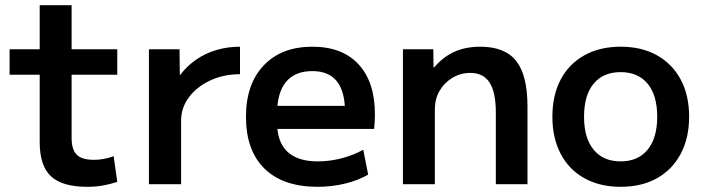

<svg xmlns="http://www.w3.org/2000/svg" viewBox="-20 -710 2713 740"><path d="M316 10Q220 10 176.5 -30.5Q133 -71 133 -162V-422H17V-520H133V-690H256V-520H432V-422H256V-179Q256 -133 276 -113.5Q296 -94 342 -94Q361 -94 380 -97.5Q399 -101 418 -108L432 -9Q401 1 374 5.5Q347 10 316 10Z M554 0V-520H672L673 -422H675Q701 -456 736.5 -480.5Q772 -505 815 -517.5Q858 -530 905 -530V-424Q842 -424 790.5 -400Q739 -376 708.5 -335.5Q678 -295 678 -245V0Z M1204 10Q1071 10 999.5 -60Q928 -130 928 -260Q928 -386 996.5 -458Q1065 -530 1184 -530Q1299 -530 1362 -462Q1425 -394 1425 -269Q1425 -255 1424 -238Q1423 -221 1422 -213H996V-302H1328L1310 -275Q1310 -357 1278.5 -396.5Q1247 -436 1184 -436Q1117 -436 1082.5 -394.5Q1048 -353 1048 -272V-237Q1048 -163 1087.5 -125.5Q1127 -88 1205 -88Q1251 -88 1297 -100Q1343 -112 1380 -133L1399 -37Q1361 -15 1310.5 -2.5Q1260 10 1204 10Z M1533 0V-520H1650L1651 -450H1653Q1688 -491 1731.5 -510.5Q1775 -530 1831 -530Q1926 -530 1969.5 -475Q2013 -420 2013 -300V0H1891V-277Q1891 -354 1867 -391.5Q1843 -429 1793 -429Q1755 -429 1723.5 -410Q1692 -391 1674 -359.5Q1656 -328 1656 -290V0Z M2372 10Q2292 10 2232.5 -23Q2173 -56 2141 -117Q2109 -178 2109 -260Q2109 -343 2141 -403.5Q2173 -464 2232.5 -497Q2292 -530 2372 -530Q2453 -530 2512 -497Q2571 -464 2603.5 -403.5Q2636 -343 2636 -260Q2636 -178 2603.5 -117Q2571 -56 2512 -23Q2453 10 2372 10ZM2372 -88Q2439 -88 2476 -133Q2513 -178 2513 -260Q2513 -343 2476 -387.5Q2439 -432 2372 -432Q2305 -432 2268 -387.5Q2231 -343 2231 -260Q2231 -178 2268 -133Q2305 -88 2372 -88Z"/></svg>

Font: M PLUS 2 SemiBold
Style: Regular
Weight: 600
Designer: Coji Morishita
Foundry: UNDERFOREST DESIGN
Version: Version 1.001